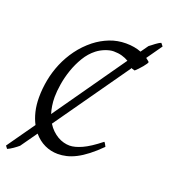

<svg xmlns="http://www.w3.org/2000/svg" viewBox="-176 -793 852 970"><g transform="rotate(20 250.0 -308.0)"><path d="M110.8 -252Q110.8 -227.1 114.3 -205.3Q117.7 -183.6 123.5 -165L393.6 -549.8Q377.4 -559.6 357.4 -565.2Q337.4 -570.8 313 -570.8Q293.5 -570.8 269 -561.5Q244.6 -552.2 225.1 -537.1Q194.3 -513.2 172.6 -477.1Q150.9 -440.9 137.2 -401.1Q123.5 -361.3 117.2 -322Q110.8 -282.7 110.8 -252ZM478 -595.7Q482.9 -591.8 487.5 -588.4Q492.2 -585 496.1 -581.1Q498 -578.6 492.7 -570.3Q487.3 -562 478.8 -551.8Q470.2 -541.5 460.7 -531.5Q451.2 -521.5 444.8 -516.1L430.2 -520L427.2 -522.9L144 -120.6Q155.8 -101.6 170.2 -87.9Q184.6 -74.2 200.4 -64.9Q216.3 -55.7 232.9 -51.3Q249.5 -46.9 265.1 -46.9Q292.5 -46.9 330.8 -64.2Q369.1 -81.5 423.8 -125Q426.3 -124 428.2 -120.8Q430.2 -117.7 432.1 -114.3Q434.1 -110.8 435.5 -107.7Q437 -104.5 438 -103Q404.8 -69.8 375.7 -47.4Q346.7 -24.9 320.3 -11.5Q293.9 2 270 7.6Q246.1 13.2 223.1 13.2Q186 13.2 152.6 -2.4Q119.1 -18.1 93.3 -48.8L31.2 39.1Q26.9 43 19.5 48.6Q12.2 54.2 4.2 59.8Q-3.9 65.4 -12 70.1Q-20 74.7 -25.4 76.7L-36.1 62.5L68.4 -85.9Q53.7 -113.8 45.4 -148.2Q37.1 -182.6 37.1 -224.1Q37.1 -270 46.1 -317.6Q55.2 -365.2 74.2 -410.4Q93.3 -455.6 123 -496.3Q152.8 -537.1 193.8 -569.8Q229.5 -597.7 270.8 -613.8Q312 -629.9 357.9 -629.9Q381.8 -629.9 402.3 -626.2Q422.9 -622.6 439.9 -615.7L468.3 -655.8Q474.6 -660.2 481.7 -665.8Q488.8 -671.4 495.8 -676.8Q502.9 -682.1 510 -686.5Q517.1 -690.9 523.9 -693.4L536.1 -678.2Z"/></g></svg>

Font: Gentium Plus Phon
Style: Italic
Weight: 400
Italic angle: -8°
Designer: J. Victor Gaultney, Annie Olsen, Iska Routamaa, Becca Hirsbrunner
Foundry: SIL International
Version: Version 5.000